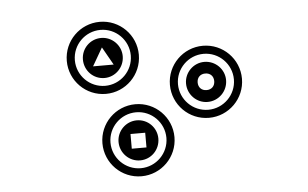

<svg xmlns="http://www.w3.org/2000/svg" viewBox="-48 -792 1296 807"><g transform="rotate(-5 600.0 -388.0)"><path d="M487 -238H549V-176H487ZM400 -209C400 -274 453 -327 518 -327C583 -327 636 -274 636 -209C636 -144 583 -91 518 -91C453 -91 400 -144 400 -209ZM399 -611 442 -535H355ZM281 -567C281 -632 334 -685 399 -685C464 -685 517 -632 517 -567C517 -502 464 -449 399 -449C334 -449 281 -502 281 -567ZM787 -429C787 -450 801 -464 822 -464C843 -464 857 -450 857 -429C857 -408 843 -394 822 -394C801 -394 787 -408 787 -429ZM704 -429C704 -494 757 -547 822 -547C887 -547 940 -494 940 -429C940 -364 887 -311 822 -311C757 -311 704 -364 704 -429ZM366 -209C366 -125 434 -57 518 -57C602 -57 670 -125 670 -209C670 -293 602 -361 518 -361C434 -361 366 -293 366 -209ZM434 -209C434 -162 472 -124 518 -124C565 -124 602 -162 602 -209C602 -255 565 -293 518 -293C472 -293 434 -255 434 -209ZM247 -567C247 -483 315 -415 399 -415C483 -415 551 -483 551 -567C551 -651 483 -719 399 -719C315 -719 247 -651 247 -567ZM315 -567C315 -520 352 -482 399 -482C445 -482 483 -520 483 -567C483 -613 445 -651 399 -651C352 -651 315 -613 315 -567ZM670 -429C670 -345 738 -277 822 -277C906 -277 974 -345 974 -429C974 -513 906 -581 822 -581C738 -581 670 -513 670 -429ZM738 -429C738 -382 776 -344 822 -344C869 -344 907 -382 907 -429C907 -475 869 -513 822 -513C776 -513 738 -475 738 -429Z"/></g></svg>

Font: CryptoKit_GRILLE 1.4
Style: Regular
Weight: 400
Monospace: yes
Designer: Oceane Juvin
Foundry: http://www.head-geneve.ch
Version: Version 1.004